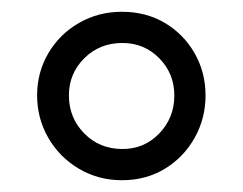

<svg xmlns="http://www.w3.org/2000/svg" viewBox="-20 -755 413 326"><path d="M187 -449Q147 -449 114 -468.5Q81 -488 62 -521Q43 -554 43 -593Q43 -632 62 -664.5Q81 -697 114 -716Q147 -735 187 -735Q228 -735 260 -716Q292 -697 310.5 -664.5Q329 -632 329 -593Q329 -554 310.5 -521Q292 -488 260 -468.5Q228 -449 187 -449ZM188 -502Q225 -502 250.5 -528.5Q276 -555 276 -593Q276 -630 250.5 -656Q225 -682 188 -682Q149 -682 123 -656Q97 -630 97 -593Q97 -555 123 -528.5Q149 -502 188 -502Z"/></svg>

Font: Instrument Sans Condensed SemiBold
Style: Regular
Weight: 600
Width: 3
Designer: Rodrigo Fuenzalida
Foundry: fragTYPE
Version: Version 1.000;gftools[0.9.28]